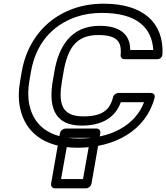

<svg xmlns="http://www.w3.org/2000/svg" viewBox="-20 -766 901 1041"><path d="M423 -85C530 -85 604 -126 635 -212H761C713 -84 577 -15 410 -15C239 -15 161 -93 139 -199C131 -238 131 -282 140 -332L148 -378C174 -528 262 -629 392 -674C435 -689 482 -696 533 -696C719 -696 804 -618 811 -495H686C686 -582 628 -626 520 -626C363 -626 298 -511 275 -379L267 -332C245 -208 260 -85 423 -85ZM98 -378 90 -332C80 -277 79 -226 89 -180C115 -55 213 35 401 35C603 35 771 -59 818 -235C823 -255 809 -262 798 -262H622C609 -262 596 -252 593 -239C575 -168 533 -135 431 -135C308 -135 296 -213 317 -332L325 -379C347 -503 392 -576 512 -576C614 -576 641 -541 634 -468C633 -455 642 -445 655 -445H832C854 -445 861 -463 861 -473C868 -642 758 -746 542 -746C305 -746 136 -596 98 -378ZM430 205H311L351 -19H470ZM447 255C458 255 473 245 476 230L524 -44C526 -55 519 -69 504 -69H335C324 -69 308 -59 305 -44L257 230C255 241 262 255 277 255Z"/></svg>

Font: Asimov
Style: XWidOuIt
Weight: 500
Designer: Google
Version: Version 2.000980; 2014